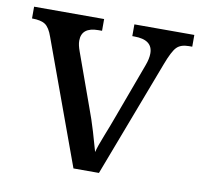

<svg xmlns="http://www.w3.org/2000/svg" viewBox="-65 -605 710 675"><g transform="rotate(10 289.5 -268.0)"><path d="M78 -441Q67 -473 51.5 -483.5Q36 -494 4 -494V-536H254V-494H241Q181 -494 181 -446Q181 -438 183 -429Q185 -420 189 -409L257 -220Q271 -183 284 -139.5Q297 -96 304 -70Q309 -91 325 -131Q341 -171 354 -207L426 -402Q435 -426 435 -445Q435 -494 369 -494H362V-536H576V-494H564Q535 -494 520.5 -479Q506 -464 488 -416L330 0H239Z"/></g></svg>

Font: Noto Serif Dives Akuru
Style: Regular
Weight: 400
Designer: Fernando Caro
Foundry: Fernando Caro
Version: Version 2.000; ttfautohint (v1.8.4.7-5d5b)